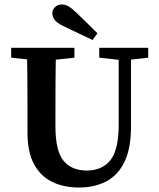

<svg xmlns="http://www.w3.org/2000/svg" viewBox="-20 -823 711 859"><path d="M334 16Q266 16 214 -9Q162 -34 132.5 -88Q103 -142 103 -229V-329Q103 -399 102.5 -469Q102 -539 100 -609H231Q229 -541 228.5 -470.5Q228 -400 228 -329V-258Q228 -147 264.5 -103.5Q301 -60 368 -60Q437 -60 474 -106.5Q511 -153 511 -265V-609H566V-256Q566 -159 537 -99Q508 -39 455.5 -11.5Q403 16 334 16ZM30 -565V-609H313V-565L184 -551H160ZM424 -565V-609H643V-565L546 -554H523ZM416 -674 394 -644Q363 -659 330 -674.5Q297 -690 264 -706Q233 -721 223.5 -735.5Q214 -750 214 -763Q214 -779 226 -791Q238 -803 257 -803Q272 -803 286 -795Q300 -787 321 -767Q345 -744 369 -720.5Q393 -697 416 -674Z"/></svg>

Font: Lisu Bosa ExtraBold
Style: Regular
Weight: 800
Designer: David Morse, Annie Olsen, Victor Gaultney, Frank Grießhammer (Latin)
Foundry: SIL International
Version: Version 2.000